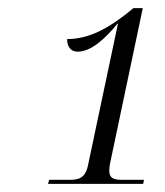

<svg xmlns="http://www.w3.org/2000/svg" viewBox="-20 -839 406 472"><path d="M98 -387H332L334 -397H280C264 -397 251 -399 249 -414C248 -421 249 -431 252 -444L331 -819H308C247 -768 198 -743 145 -743C145 -724 154 -712 171 -712C203 -712 237 -742 269 -781H270L196 -431C189 -400 172 -397 151 -397H101Z"/></svg>

Font: Noto Serif Display SemiCondensed Light
Style: Italic
Weight: 300
Width: 4
Italic angle: -12°
Designer: Monotype Design Team
Foundry: Monotype Imaging Inc.
Version: Version 2.009